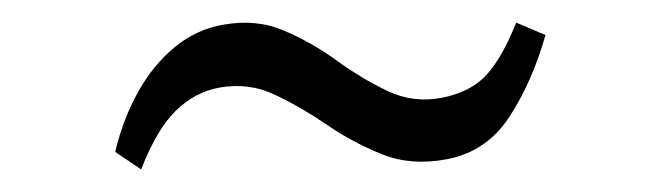

<svg xmlns="http://www.w3.org/2000/svg" viewBox="-20 -368 585 170"><path d="M82 -233.5Q89 -263 102.5 -287Q116 -311 135 -326.5Q154 -342 177 -346Q206.5 -351.5 231.2 -341Q256 -330.5 278 -314.5Q300 -298.5 323 -287.5Q346 -276.5 371.5 -281.5Q397 -286.5 411 -302Q425 -317.5 437 -348L463 -337Q451 -295 430.8 -264.2Q410.5 -233.5 375.5 -227Q344 -221 318 -231.5Q292 -242 269 -257.8Q246 -273.5 223.2 -284.2Q200.5 -295 174.5 -290.5Q152.5 -286.5 135.5 -269.8Q118.5 -253 105 -218Z"/></svg>

Font: Merriweather 96pt Light
Style: Regular
Weight: 300
Version: Version 2.100